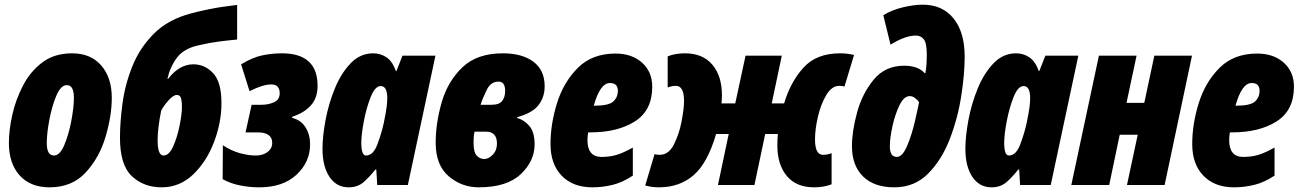

<svg xmlns="http://www.w3.org/2000/svg" viewBox="-20 -791 5557 821"><path d="M192 10Q288 10 346.5 -53.5Q405 -117 431.5 -206.5Q458 -296 458 -373Q458 -459 413 -511Q368 -563 288 -563Q213 -563 161.5 -524.5Q110 -486 78.5 -425.5Q47 -365 32.5 -299.5Q18 -234 18 -180Q18 -92 64 -41Q110 10 192 10ZM211 -126Q180 -126 180 -179Q180 -220 191 -278.5Q202 -337 221 -382Q240 -427 266 -427Q296 -427 296 -373Q296 -333 285 -274.5Q274 -216 255 -171Q236 -126 211 -126Z M671 10Q749 10 806.5 -45.5Q864 -101 895.5 -184.5Q927 -268 927 -350Q927 -440 891.5 -478Q856 -516 807 -516Q747 -516 699 -454H696Q707 -504 736 -543.5Q765 -583 828 -597Q875 -608 913 -613Q951 -618 994 -622V-770Q925 -762 876 -752Q827 -742 798 -734Q699 -708 638.5 -647.5Q578 -587 546.5 -509Q515 -431 504 -350Q493 -269 493 -202Q493 -85 544 -37.5Q595 10 671 10ZM679 -126Q654 -126 654 -192Q654 -242 669 -317Q678 -336 699.5 -360.5Q721 -385 736 -385Q751 -385 754.5 -369.5Q758 -354 758 -335Q758 -304 748 -254Q738 -204 720.5 -165Q703 -126 679 -126Z M1089 10Q1190 10 1248 -44Q1306 -98 1306 -174Q1306 -215 1286.5 -246.5Q1267 -278 1229 -287L1230 -292Q1280 -308 1309 -340Q1338 -372 1338 -424Q1338 -563 1185 -563Q1144 -563 1102.5 -554.5Q1061 -546 1011 -516L1047 -401Q1104 -430 1140 -430Q1176 -430 1176 -392Q1176 -365 1152 -354Q1128 -343 1099 -343H1056L1030 -225H1081Q1144 -225 1144 -180Q1144 -156 1124 -141Q1104 -126 1073 -126Q1043 -126 1006 -136Q969 -146 933 -170L932 -25Q966 -6 1007 2Q1048 10 1089 10Z M1545 -126Q1525 -126 1525 -180Q1525 -216 1536 -273.5Q1547 -331 1565.5 -377Q1584 -423 1608 -423Q1636 -423 1636 -371Q1636 -357 1633.5 -335Q1631 -313 1621 -265Q1612 -223 1594 -174.5Q1576 -126 1545 -126ZM1471 10Q1509 10 1534.5 -12Q1560 -34 1585 -66H1589L1593 0H1724L1842 -553H1701L1675 -487H1673Q1658 -529 1632.5 -546Q1607 -563 1576 -563Q1520 -563 1479 -520Q1438 -477 1411.5 -412Q1385 -347 1372 -277.5Q1359 -208 1359 -155Q1359 -79 1389 -34.5Q1419 10 1471 10Z M2027 10Q2147 10 2206.5 -46Q2266 -102 2266 -174Q2266 -227 2242.5 -253.5Q2219 -280 2191 -286L2192 -290Q2257 -308 2283 -342Q2309 -376 2309 -422Q2309 -491 2261 -527Q2213 -563 2130 -563Q2019 -563 1956.5 -502.5Q1894 -442 1868.5 -353Q1843 -264 1843 -180Q1843 -85 1898.5 -37.5Q1954 10 2027 10ZM2035 -343Q2045 -374 2062 -408Q2079 -442 2112 -442Q2140 -442 2140 -402Q2140 -376 2127.5 -359.5Q2115 -343 2082 -343ZM2051 -111Q2032 -111 2018.5 -125.5Q2005 -140 2005 -179Q2005 -193 2005.5 -202.5Q2006 -212 2009 -228H2058Q2105 -228 2105 -177Q2105 -148 2087 -129.5Q2069 -111 2051 -111Z M2513 10Q2557 10 2599.5 -0.5Q2642 -11 2686 -40V-160Q2645 -137 2616 -128.5Q2587 -120 2552 -120Q2492 -120 2492 -192Q2492 -208 2495 -225H2505Q2621 -225 2695 -272Q2769 -319 2769 -420Q2769 -484 2725.5 -523Q2682 -562 2612 -562Q2512 -562 2451 -501Q2390 -440 2362 -350.5Q2334 -261 2334 -175Q2334 -89 2382 -39.5Q2430 10 2513 10ZM2519 -339Q2546 -436 2588 -436Q2622 -436 2622 -403Q2622 -375 2602.5 -357Q2583 -339 2521 -339Z M2798 10Q2886 10 2946 -42Q3006 -94 3042 -218H3096L3050 0H3206L3252 -218H3306Q3305 -204 3304.5 -192Q3304 -180 3304 -169Q3304 -87 3344.5 -38.5Q3385 10 3461 10Q3503 10 3536 -3V-136Q3519 -129 3499 -129Q3465 -129 3465 -195Q3465 -238 3477.5 -292Q3490 -346 3513.5 -385Q3537 -424 3569 -424Q3581 -424 3591 -421L3632 -556Q3603 -563 3572 -563Q3470 -563 3414.5 -500.5Q3359 -438 3333 -349H3280L3323 -553H3168L3124 -349H3065Q3066 -357 3066.5 -366Q3067 -375 3067 -384Q3067 -466 3026 -514.5Q2985 -563 2909 -563Q2867 -563 2835 -550V-417Q2854 -424 2870 -424Q2905 -424 2905 -359Q2905 -327 2894.5 -272Q2884 -217 2861.5 -173Q2839 -129 2801 -129Q2787 -129 2779 -132L2739 2Q2766 10 2798 10Z M3804 10Q3890 10 3948 -48Q4006 -106 4040.5 -194.5Q4075 -283 4090 -378.5Q4105 -474 4105 -549Q4105 -653 4057.5 -712Q4010 -771 3926 -771Q3889 -771 3842 -760Q3795 -749 3757 -726L3788 -600Q3851 -639 3896 -639Q3918 -639 3930.5 -622.5Q3943 -606 3943 -557Q3943 -540 3942 -520.5Q3941 -501 3937 -478H3934Q3906 -510 3846 -510Q3765 -510 3716 -450.5Q3667 -391 3645 -310.5Q3623 -230 3623 -166Q3623 -83 3670.5 -36.5Q3718 10 3804 10ZM3815 -120Q3785 -120 3785 -165Q3785 -200 3796 -250.5Q3807 -301 3826 -340.5Q3845 -380 3870 -380Q3883 -380 3894.5 -370.5Q3906 -361 3910 -354Q3905 -328 3892 -271.5Q3879 -215 3859 -167.5Q3839 -120 3815 -120Z M4294 -126Q4274 -126 4274 -180Q4274 -216 4285 -273.5Q4296 -331 4314.5 -377Q4333 -423 4357 -423Q4385 -423 4385 -371Q4385 -357 4382.5 -335Q4380 -313 4370 -265Q4361 -223 4343 -174.5Q4325 -126 4294 -126ZM4220 10Q4258 10 4283.5 -12Q4309 -34 4334 -66H4338L4342 0H4473L4591 -553H4450L4424 -487H4422Q4407 -529 4381.5 -546Q4356 -563 4325 -563Q4269 -563 4228 -520Q4187 -477 4160.5 -412Q4134 -347 4121 -277.5Q4108 -208 4108 -155Q4108 -79 4138 -34.5Q4168 10 4220 10Z M4561 0 4679 -553H4840L4797 -351H4873L4916 -553H5077L4960 0H4799L4845 -215H4768L4723 0Z M5257 10Q5301 10 5343.5 -0.5Q5386 -11 5430 -40V-160Q5389 -137 5360 -128.5Q5331 -120 5296 -120Q5236 -120 5236 -192Q5236 -208 5239 -225H5249Q5365 -225 5439 -272Q5513 -319 5513 -420Q5513 -484 5469.5 -523Q5426 -562 5356 -562Q5256 -562 5195 -501Q5134 -440 5106 -350.5Q5078 -261 5078 -175Q5078 -89 5126 -39.5Q5174 10 5257 10ZM5263 -339Q5290 -436 5332 -436Q5366 -436 5366 -403Q5366 -375 5346.5 -357Q5327 -339 5265 -339Z"/></svg>

Font: Noto Sans Display Condensed Black
Style: Italic
Weight: 900
Width: 3
Italic angle: -192°
Designer: Monotype Design Team
Foundry: Monotype Imaging Inc.
Version: Version 1.900